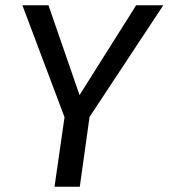

<svg xmlns="http://www.w3.org/2000/svg" viewBox="-20 -709 640 729"><path d="M320 -265 283 0H187L225 -264L65 -689H164L282 -348L497 -689H600Z"/></svg>

Font: Fira Sans
Style: Italic
Weight: 400
Italic angle: -8°
Designer: bBox Type GmbH & Carrois Corporate GbR & Edenspiekermann AG
Foundry: bBox Type GmbH & Carrois Corporate GbR & Edenspiekermann AG
Version: Version 4.301